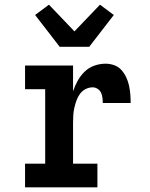

<svg xmlns="http://www.w3.org/2000/svg" viewBox="-20 -800 640 820"><path d="M87 0V-101H173V-419H87V-520H292V-410Q300 -434 312 -455.5Q324 -477 341.5 -494Q359 -511 382.5 -519.5Q406 -528 431 -528Q450 -528 468 -521.5Q486 -515 498.5 -501Q511 -487 519 -470Q527 -453 531 -434.5Q535 -416 536.5 -397.5Q538 -379 538 -360H419Q419 -371 417.5 -382.5Q416 -394 411.5 -404Q407 -414 397 -420.5Q387 -427 376 -427Q360 -427 345.5 -419.5Q331 -412 321.5 -399Q312 -386 306.5 -370.5Q301 -355 297.5 -339.5Q294 -324 293 -308Q292 -292 292 -276V-101H396V0ZM235 -600 130 -736 189 -780 298 -666 407 -780 466 -736 361 -600Z"/></svg>

Font: Iosevka HT Extended
Style: Bold
Weight: 700
Width: 7
Monospace: yes
Designer: Belleve Invis
Foundry: Belleve Invis
Version: Version 32.3.0; ttfautohint (v1.8.4)